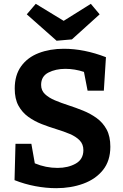

<svg xmlns="http://www.w3.org/2000/svg" viewBox="-20 -971 641 1004"><path d="M195 -527Q195 -498 215 -479Q235 -460 267 -446.5Q299 -433 337.5 -420.5Q376 -408 414.5 -392.5Q453 -377 485.5 -353.5Q518 -330 537.5 -294Q557 -258 557 -204Q557 -130 518.5 -82Q480 -34 415.5 -10.5Q351 13 274 13Q221 13 165 2.5Q109 -8 56 -29L61 -219H144L162 -117Q219 -93 281 -93Q336 -93 376 -115.5Q416 -138 416 -186Q416 -217 396.5 -237Q377 -257 345 -270.5Q313 -284 275 -295.5Q237 -307 198.5 -322Q160 -337 128 -360Q96 -383 76.5 -418.5Q57 -454 57 -508Q57 -578 90.5 -624.5Q124 -671 182.5 -693.5Q241 -716 314 -716Q420 -716 534 -672L523 -497H438L419 -595Q371 -611 322 -611Q271 -611 233 -591.5Q195 -572 195 -527ZM455 -951 501 -896 356 -765 276 -758 120 -896 167 -951 313 -862Z"/></svg>

Font: Bitter
Style: Bold
Weight: 700
Designer: Sol Matas, and Bitter project Authors
Foundry: Sol Matas
Version: Version 2.001